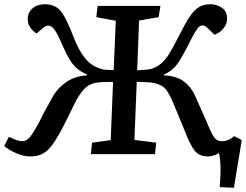

<svg xmlns="http://www.w3.org/2000/svg" viewBox="-20 -728 1162 907"><path d="M514 -341Q498 -341 475.5 -340.5Q453 -340 439 -338Q402 -333 378 -307.5Q354 -282 333 -240Q299 -169 273.5 -120.5Q248 -72 226.5 -43Q205 -14 181 -1.5Q157 11 124 11Q91 11 57 -4Q23 -19 0 -38L22 -82Q62 -61 85 -61Q106 -61 123 -82.5Q140 -104 163 -147Q180 -182 196.5 -212.5Q213 -243 232 -276Q251 -310 291 -339Q331 -368 391 -372V-376Q360 -390 341 -407Q322 -424 307 -450Q292 -476 275 -514Q251 -570 237 -588.5Q223 -607 207 -607Q198 -607 186 -598L153 -570Q137 -579 124 -596.5Q111 -614 111 -637Q111 -669 133.5 -688.5Q156 -708 191 -708Q224 -708 245.5 -694.5Q267 -681 285.5 -647.5Q304 -614 327 -554Q351 -492 381.5 -453.5Q412 -415 460 -402Q467 -399 484 -398Q501 -397 517 -397L527 -630L435 -647L441 -700H738L729 -647L637 -631L628 -396Q651 -397 671.5 -399Q692 -401 699 -404Q724 -413 743 -429.5Q762 -446 780.5 -476Q799 -506 823 -554Q853 -614 875 -647.5Q897 -681 920 -694.5Q943 -708 975 -708Q1003 -708 1028 -691.5Q1053 -675 1053 -639Q1053 -617 1037 -595.5Q1021 -574 993 -564L958 -598Q946 -608 937 -608Q930 -608 922.5 -603Q915 -598 903 -578.5Q891 -559 870 -517Q847 -472 830.5 -445Q814 -418 796.5 -402.5Q779 -387 755 -376V-372Q815 -369 849 -343Q883 -317 901 -277Q918 -239 930 -211.5Q942 -184 954 -158Q970 -118 981 -97Q992 -76 1002.5 -68.5Q1013 -61 1029 -61Q1059 -61 1086 -85L1122 -66L1085 159L1018 156Q1023 88 1021.5 52Q1020 16 1014 -5Q1003 2 989.5 6.5Q976 11 963 11Q921 11 899.5 -16.5Q878 -44 853 -109Q844 -131 831 -162.5Q818 -194 799 -240Q780 -286 763 -306.5Q746 -327 711 -335Q702 -338 677 -339.5Q652 -341 626 -341L615 -67L718 -54L712 0H409L415 -54L503 -66Z"/></svg>

Font: Literata 7pt Medium
Style: Italic
Weight: 500
Italic angle: -2°
Designer: Latin by Veronika Burian and Jose Scaglione. Greek by Irene Vlachou. Cyrillic by Vera Evstafieva
Foundry: TypeTogether
Version: Version 3.002